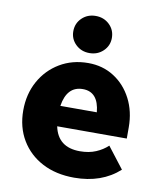

<svg xmlns="http://www.w3.org/2000/svg" viewBox="-85 -818 755 902"><g transform="rotate(10 292.5 -367.0)"><path d="M467 -161 545 -60Q461 16 330 16Q243 16 178 -18Q113 -52 76.5 -113Q40 -174 40 -254Q40 -332 74 -393.5Q108 -455 167.5 -490.5Q227 -526 303 -526Q372 -526 426 -491.5Q480 -457 511 -397Q542 -337 542 -261V-208H210Q230 -111 335 -111Q378 -111 411 -125Q444 -139 467 -161ZM299 -401Q223 -401 208 -305H382Q373 -401 299 -401ZM299 -573Q260 -573 233.5 -598.5Q207 -624 207 -661Q207 -699 233.5 -724.5Q260 -750 299 -750Q338 -750 364.5 -724.5Q391 -699 391 -661Q391 -624 364.5 -598.5Q338 -573 299 -573Z"/></g></svg>

Font: Wix Madefor Text ExtraBold
Style: Regular
Weight: 800
Designer: Dalton Maag Ltd
Foundry: Dalton Maag Ltd
Version: Version 3.100